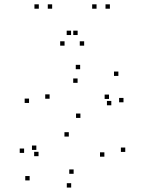

<svg xmlns="http://www.w3.org/2000/svg" viewBox="-20 -836 660 878"><path d="M552.8 -141.3V-161.3H532.8V-141.3ZM347.7 -296.8V-316.8H327.7V-296.8ZM206.8 -384.5V-404.5H186.8V-384.5ZM334.8 -457.2V-477.2H314.8V-457.2ZM478.5 -383.5V-403.5H458.5V-383.5ZM489 -354.5V-374.5H469V-354.5ZM544.7 -368.2V-388.2H524.7V-368.2ZM521.3 -488.8V-508.8H501.3V-488.8ZM346.5 -519.5V-539.5H326.5V-519.5ZM112.8 -365.2V-385.2H92.8V-365.2ZM294.7 -211.5V-231.5H274.7V-211.5ZM457.3 -119.5V-139.5H437.3V-119.5ZM316.7 -41.2V-61.2H296.7V-41.2ZM156.2 -121.8V-141.8H136.2V-121.8ZM146.2 -150.5V-170.5H126.2V-150.5ZM90.2 -136.8V-156.8H70.2V-136.8ZM115.5 -11V-31H95.5V-11ZM305.5 21.7V1.7H285.5V21.7ZM218.5 -796.2V-816.2H198.5V-796.2ZM335 -675.8V-695.8H315V-675.8ZM305 -675.8V-695.8H285V-675.8ZM421.5 -796.2V-816.2H401.5V-796.2ZM482.5 -796.2V-816.2H462.5V-796.2ZM364.8 -627.2V-647.2H344.8V-627.2ZM275.2 -627.2V-647.2H255.2V-627.2ZM157.5 -796.2V-816.2H137.5V-796.2Z"/></svg>

Font: Monaspace Xenon Dots Var
Style: Regular
Weight: 400
Designer: Riley Cran and the Lettermatic Team
Version: Version 1.100 (Monaspace Xenon Dots)